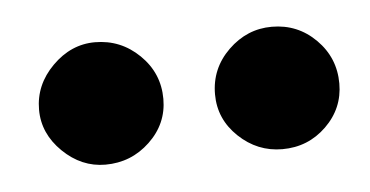

<svg xmlns="http://www.w3.org/2000/svg" viewBox="-27 -747 385 200"><g transform="rotate(-5 166.0 -647.0)"><path d="M143 -646Q143 -620 123.5 -601.5Q104 -583 77 -583Q52 -583 32.5 -602Q13 -621 13 -646Q13 -672 32.5 -691.5Q52 -711 77 -711Q104 -711 123.5 -692Q143 -673 143 -646ZM327 -646Q327 -620 308 -601.5Q289 -583 262 -583Q236 -583 216.5 -601.5Q197 -620 197 -646Q197 -673 216.5 -692Q236 -711 262 -711Q289 -711 308 -692Q327 -673 327 -646Z"/></g></svg>

Font: Aleo SemiBold
Style: Regular
Weight: 600
Designer: Alessio Laiso
Foundry: Alessio Laiso
Version: Version 2.001;gftools[0.9.29]